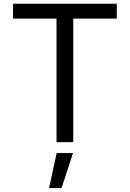

<svg xmlns="http://www.w3.org/2000/svg" viewBox="-20 -747 682 1009"><path d="M48.3 -649.1H277V0H365.1V-649.1H593.8V-727.3H48.3ZM237.9 241.5H303.3L363.6 57.5H277.7Z"/></svg>

Font: Magic Ui Pro
Style: Regular
Weight: 400
Designer: Stefan Endress, Andreas Faust
Version: Version 1.000;FEAKit 1.0